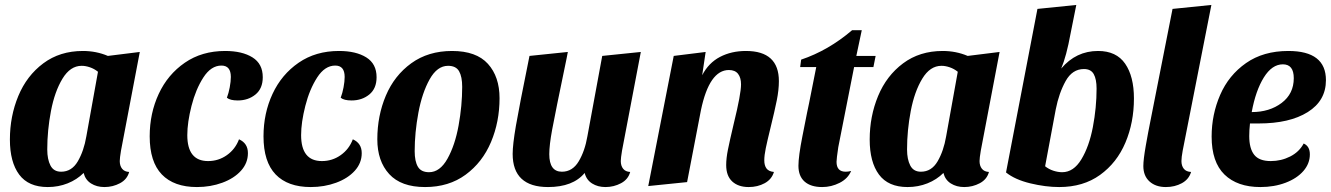

<svg xmlns="http://www.w3.org/2000/svg" viewBox="-20 -736 5379 776"><path d="M464 -85Q464 -66 473.5 -54Q483 -42 502 -41Q494 -11 465 4.5Q436 20 402 20Q371 20 348 5.5Q325 -9 318 -37Q291 -10 253.5 5Q216 20 173 20Q95 20 57.5 -30.5Q20 -81 20 -172Q20 -266 54 -348Q88 -430 155 -480Q222 -530 315 -530Q369 -530 416 -510L545 -526L469 -127Q464 -97 464 -85ZM310 -470Q264 -470 232.5 -418Q201 -366 186 -287.5Q171 -209 171 -132Q171 -92 184 -67Q197 -42 227 -42Q270 -42 294.5 -84Q319 -126 329 -185L376 -446Q361 -458 343.5 -464Q326 -470 310 -470Z M1042 -424Q1042 -378 1012.5 -354Q983 -330 941 -330Q910 -330 897 -341Q904 -359 908.5 -383Q913 -407 913 -425Q913 -471 875 -471Q833 -471 802 -423Q771 -375 754 -308Q737 -241 737 -190Q737 -85 821 -85Q863 -85 897 -109Q931 -133 946 -173Q982 -157 982 -117Q982 -77 954 -46Q926 -15 878.5 2.5Q831 20 776 20Q683 20 634 -31Q585 -82 585 -185Q585 -278 621.5 -356.5Q658 -435 727 -482.5Q796 -530 890 -530Q959 -530 1000.5 -504Q1042 -478 1042 -424Z M1502 -424Q1502 -378 1472.5 -354Q1443 -330 1401 -330Q1370 -330 1357 -341Q1364 -359 1368.5 -383Q1373 -407 1373 -425Q1373 -471 1335 -471Q1293 -471 1262 -423Q1231 -375 1214 -308Q1197 -241 1197 -190Q1197 -85 1281 -85Q1323 -85 1357 -109Q1391 -133 1406 -173Q1442 -157 1442 -117Q1442 -77 1414 -46Q1386 -15 1338.5 2.5Q1291 20 1236 20Q1143 20 1094 -31Q1045 -82 1045 -185Q1045 -278 1081.5 -356.5Q1118 -435 1187 -482.5Q1256 -530 1350 -530Q1419 -530 1460.5 -504Q1502 -478 1502 -424Z M1999 -339Q1999 -244 1964.5 -162Q1930 -80 1862 -30Q1794 20 1698 20Q1601 20 1553 -32.5Q1505 -85 1505 -173Q1505 -268 1539.5 -349.5Q1574 -431 1642.5 -480.5Q1711 -530 1807 -530Q1905 -530 1952 -478Q1999 -426 1999 -339ZM1656 -125Q1656 -84 1669 -62Q1682 -40 1714 -40Q1758 -40 1788.5 -94.5Q1819 -149 1833.5 -229Q1848 -309 1848 -385Q1848 -426 1835.5 -448Q1823 -470 1791 -470Q1747 -470 1716.5 -415.5Q1686 -361 1671 -280.5Q1656 -200 1656 -125Z M2489 -85Q2489 -66 2498.5 -54Q2508 -42 2527 -41Q2519 -11 2490 4.5Q2461 20 2427 20Q2396 20 2373 5.5Q2350 -9 2343 -37Q2296 20 2195 20Q2124 20 2088 -13.5Q2052 -47 2052 -114Q2052 -151 2065 -227Q2078 -303 2120 -510L2275 -526Q2271 -507 2270 -500Q2223 -274 2211.5 -211.5Q2200 -149 2200 -113Q2200 -42 2251 -42Q2294 -42 2319 -84Q2344 -126 2354 -185L2414 -510L2570 -526L2494 -127Q2489 -97 2489 -85Z M2995 -530Q3128 -530 3128 -408Q3128 -373 3119.5 -330.5Q3111 -288 3094 -219Q3081 -166 3075 -137Q3069 -108 3069 -88Q3069 -67 3078 -55Q3087 -43 3108 -41Q3099 -11 3070.5 4.5Q3042 20 3006 20Q2964 20 2939.5 -2.5Q2915 -25 2915 -69Q2915 -96 2922 -131Q2929 -166 2946 -238Q2975 -356 2975 -395Q2975 -422 2963 -437.5Q2951 -453 2926 -453Q2847 -453 2813 -291L2757 0L2600 16L2703 -510L2832 -526L2818 -432Q2844 -482 2890 -506Q2936 -530 2995 -530Z M3510 -465H3432L3368 -141Q3361 -94 3361 -82Q3361 -42 3398 -42Q3408 -42 3420 -45Q3407 -14 3373.5 3Q3340 20 3303 20Q3257 20 3232 -2Q3207 -24 3207 -66Q3207 -104 3223 -185Q3239 -266 3242 -281L3250 -319L3279 -465H3214L3218 -495Q3328 -532 3424 -614H3463L3441 -510H3519Z M3939 -85Q3939 -66 3948.5 -54Q3958 -42 3977 -41Q3969 -11 3940 4.5Q3911 20 3877 20Q3846 20 3823 5.5Q3800 -9 3793 -37Q3766 -10 3728.5 5Q3691 20 3648 20Q3570 20 3532.5 -30.5Q3495 -81 3495 -172Q3495 -266 3529 -348Q3563 -430 3630 -480Q3697 -530 3790 -530Q3844 -530 3891 -510L4020 -526L3944 -127Q3939 -97 3939 -85ZM3785 -470Q3739 -470 3707.5 -418Q3676 -366 3661 -287.5Q3646 -209 3646 -132Q3646 -92 3659 -67Q3672 -42 3702 -42Q3745 -42 3769.5 -84Q3794 -126 3804 -185L3851 -446Q3836 -458 3818.5 -464Q3801 -470 3785 -470Z M4269 -459Q4329 -530 4418 -530Q4492 -530 4527.5 -478.5Q4563 -427 4563 -338Q4563 -241 4528.5 -159.5Q4494 -78 4426 -29Q4358 20 4261 20Q4206 20 4144 5Q4082 -10 4046 -39L4173 -700L4330 -716L4307 -601Q4290 -508 4269 -459ZM4273 -40Q4319 -40 4350.5 -92Q4382 -144 4397 -222.5Q4412 -301 4412 -378Q4412 -416 4400.5 -436.5Q4389 -457 4361 -457Q4314 -457 4287 -408.5Q4260 -360 4247 -294L4204 -64Q4219 -52 4237.5 -46Q4256 -40 4273 -40Z M4755 -85Q4755 -66 4764.5 -54Q4774 -42 4794 -41Q4785 -11 4756.5 4.5Q4728 20 4692 20Q4651 20 4626 -2.5Q4601 -25 4601 -65Q4601 -91 4611 -148Q4621 -205 4629 -244L4719 -700L4876 -716L4760 -127Q4755 -100 4755 -85Z M5339 -412Q5339 -329 5265.5 -283Q5192 -237 5067 -237H5032Q5029 -210 5029 -186Q5029 -136 5049 -110.5Q5069 -85 5116 -85Q5158 -85 5194.5 -103.5Q5231 -122 5249 -156Q5274 -145 5274 -112Q5274 -75 5248 -45Q5222 -15 5176 2.5Q5130 20 5074 20Q4981 20 4929 -30.5Q4877 -81 4877 -184Q4877 -273 4911.5 -352.5Q4946 -432 5016 -481Q5086 -530 5187 -530Q5339 -530 5339 -412ZM5039 -283Q5111 -283 5160 -320Q5209 -357 5209 -420Q5209 -476 5165 -476Q5121 -476 5088 -423Q5055 -370 5039 -283Z"/></svg>

Font: Sansita
Style: Bold Italic
Weight: 700
Italic angle: -11°
Designer: Pablo Cosgaya
Foundry: Omnibus-Type
Version: Version 1.006